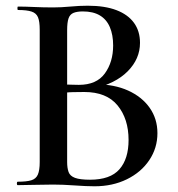

<svg xmlns="http://www.w3.org/2000/svg" viewBox="-20 -648 622 672"><path d="M304 -337 315 -353Q380 -353 428.5 -331Q477 -309 504 -270.5Q531 -232 531 -182Q531 -130 502.5 -87.5Q474 -45 424 -20.5Q374 4 311 4Q282 4 241 1Q200 -2 166 -2Q131 -2 99 -1Q67 0 42 0Q39 0 39 -6Q39 -12 42 -12Q73 -12 89.5 -17Q106 -22 112.5 -37Q119 -52 119 -81V-544Q119 -573 113 -587.5Q107 -602 90.5 -607.5Q74 -613 43 -613Q41 -613 41 -619Q41 -625 43 -625Q68 -625 99.5 -623.5Q131 -622 166 -622Q194 -622 226 -625Q258 -628 287 -628Q347 -628 387.5 -612.5Q428 -597 449 -568Q470 -539 470 -498Q470 -442 427 -398.5Q384 -355 304 -337ZM270 -608Q250 -608 237.5 -603Q225 -598 220 -584Q215 -570 215 -542V-346L179 -353Q212 -352 233 -351.5Q254 -351 256 -351Q318 -351 347 -391Q376 -431 376 -489Q376 -526 364.5 -553Q353 -580 329.5 -594Q306 -608 270 -608ZM295 -19Q366 -19 398 -55.5Q430 -92 430 -158Q430 -232 391.5 -279Q353 -326 275 -326Q260 -326 235 -325.5Q210 -325 183 -320L215 -332V-81Q215 -60 220 -46Q225 -32 242.5 -25.5Q260 -19 295 -19ZM179 -353Z"/></svg>

Font: Cormorant Light SemiBold
Style: Regular
Weight: 600
Version: Version 4.000